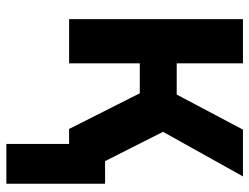

<svg xmlns="http://www.w3.org/2000/svg" viewBox="-110 -476 783 603"><g transform="rotate(90 281.5 -174.5)"><path d="M40 0V-546H179V-338H277L387 -546H534L394 -295L486 -113H557V197H432V0H385L273 -222H179V0Z"/></g></svg>

Font: Noto Sans Mono SemiCondensed
Style: Bold
Weight: 700
Width: 4
Designer: Monotype Design Team
Foundry: Monotype Imaging Inc.
Version: Version 2.014